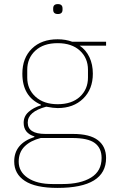

<svg xmlns="http://www.w3.org/2000/svg" viewBox="-20 -711 567 943"><path d="M241.2 -663.1V-669.9Q241.2 -690.9 264.2 -690.9Q287.1 -690.9 287.1 -669.9V-663.1Q287.1 -642.1 264.2 -642.1Q241.2 -642.1 241.2 -663.1ZM262.2 211.9Q154.3 211.9 102.1 177.5Q49.8 143.1 49.8 82Q49.8 -5.9 148.9 -38.1V-41Q96.2 -57.1 96.2 -107.9Q96.2 -139.6 120.1 -161.1Q144 -182.6 181.2 -193.8V-196.8Q89.8 -236.8 89.8 -349.1Q89.8 -426.3 136.7 -472.2Q183.6 -518.1 263.2 -518.1Q302.2 -518.1 335 -505.9H501V-486.8H371.1Q402.3 -465.8 419.2 -430.2Q436 -394.5 436 -349.1Q436 -272.9 388.4 -226.6Q340.8 -180.2 263.2 -180.2Q242.2 -180.2 207 -187Q116.2 -162.6 116.2 -108.9Q116.2 -53.2 203.1 -53.2H337.9Q421.4 -53.2 461.2 -22.2Q501 8.8 501 64.9Q501 211.9 262.2 211.9ZM263.2 -199.2Q332.5 -199.2 372.3 -235.8Q412.1 -272.5 412.1 -330.1V-368.2Q412.1 -425.8 372.3 -462.4Q332.5 -499 263.2 -499Q193.4 -499 153.6 -462.2Q113.8 -425.3 113.8 -368.2V-330.1Q113.8 -272.9 154.3 -236.1Q194.8 -199.2 263.2 -199.2ZM237.8 192.9H287.1Q375.5 192.9 427.2 161.1Q479 129.4 479 64.9Q479 16.6 445.8 -8.3Q412.6 -33.2 335 -33.2H180.2Q129.9 -20.5 100.8 8.3Q71.8 37.1 71.8 83Q71.8 132.8 116.7 162.8Q161.6 192.9 237.8 192.9Z"/></svg>

Font: Anuphan Thin
Style: Regular
Weight: 250
Designer: Mike Abbink, Paul van der Laan, Pieter van Rosmalen, Mint Tantisuwanna
Foundry: Bold Monday; Cadson Demak
Version: Version 3.002;hotconv 1.0.109;makeotfexe 2.5.65596